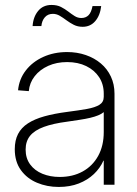

<svg xmlns="http://www.w3.org/2000/svg" viewBox="-20 -739 548 768"><path d="M214.8 8.8Q168 8.8 127.9 -8.1Q87.9 -24.9 63.5 -58.6Q39.1 -92.3 39.1 -142.1Q39.1 -177.7 52.2 -203.1Q65.4 -228.5 91.8 -245.6Q118.2 -262.7 157.5 -273.7Q196.8 -284.7 249.5 -291.5Q295.4 -297.4 327.9 -303.2Q360.4 -309.1 377.7 -319.8Q395 -330.6 395 -351.6V-364.7Q395 -401.9 376.5 -430.2Q357.9 -458.5 325 -474.6Q292 -490.7 248.5 -490.7Q206.5 -490.7 172.9 -475.6Q139.2 -460.4 118.7 -434.1Q98.1 -407.7 95.2 -374.5L52.2 -377.9Q56.6 -422.9 83.3 -457.3Q109.9 -491.7 152.8 -511.2Q195.8 -530.8 248.5 -530.8Q288.6 -530.8 323.2 -518.8Q357.9 -506.8 383.5 -485.1Q409.2 -463.4 423.6 -432.6Q438 -401.9 438 -364.3V0H395V-96.2H393.6Q380.4 -66.4 355.5 -42.7Q330.6 -19 295.2 -5.1Q259.8 8.8 214.8 8.8ZM218.8 -31.2Q271 -31.2 310.5 -53Q350.1 -74.7 372.6 -115.2Q395 -155.8 395 -210.9V-290.5Q386.2 -283.2 372.6 -277.6Q358.9 -272 340.3 -267.6Q321.8 -263.2 298.8 -259.8Q275.9 -256.3 249.5 -252.4Q192.4 -245.1 155.3 -231.4Q118.2 -217.8 100.3 -195.8Q82.5 -173.8 82.5 -140.6Q82.5 -106 100.6 -81.3Q118.7 -56.6 149.7 -43.9Q180.7 -31.2 218.8 -31.2ZM310.5 -631.8Q291 -631.8 275.4 -639.6Q259.8 -647.5 246.1 -657.7Q232.4 -668 219.2 -675.8Q206.1 -683.6 191.4 -683.6Q171.4 -683.6 159.4 -669.9Q147.5 -656.2 145.5 -634.8H110.4Q112.8 -671.4 132.6 -695.3Q152.3 -719.2 186 -719.2Q208 -719.2 223.9 -711.2Q239.7 -703.1 252.9 -692.9Q266.1 -682.6 278.6 -674.8Q291 -667 305.2 -667Q323.2 -667 334.2 -678.2Q345.2 -689.5 350.1 -714.8H384.8Q380.4 -676.8 360.8 -654.3Q341.3 -631.8 310.5 -631.8Z"/></svg>

Font: Inter 28pt ExtraLight
Style: Regular
Weight: 250
Designer: Rasmus Andersson
Foundry: rsms
Version: Version 4.001;git-66647c0bb